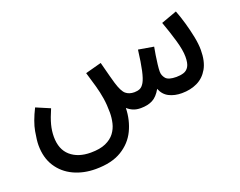

<svg xmlns="http://www.w3.org/2000/svg" viewBox="-105 -616 1305 1042"><g transform="rotate(-20 548.0 -95.5)"><path d="M288 232Q218 232 161.5 205.5Q105 179 72 128Q39 77 39 4Q39 -23 48 -74Q57 -125 92 -195L172 -161Q151 -113 142 -78.5Q133 -44 133 -10Q133 63 176.5 101Q220 139 293 139Q346 139 379.5 124Q413 109 431.5 84.5Q450 60 457 30Q464 0 464 -30Q464 -75 458 -113Q452 -151 441 -190Q430 -229 416 -275L509 -300Q524 -243 531 -216Q538 -189 543 -173Q559 -120 578 -104Q597 -88 627 -88Q645 -88 659 -94Q673 -100 684.5 -120Q696 -140 705.5 -183Q715 -226 724 -299L812 -284Q808 -264 804 -238Q800 -212 797 -187Q794 -162 794 -146Q794 -124 809 -106Q824 -88 870 -88Q893 -88 912 -94Q931 -100 942 -118.5Q953 -137 953 -175Q953 -213 936 -271.5Q919 -330 897 -390L988 -423Q1002 -387 1014.5 -343.5Q1027 -300 1035.5 -257.5Q1044 -215 1044 -181Q1044 -115 1020.5 -74Q997 -33 957.5 -14Q918 5 868 5Q826 5 794.5 -11Q763 -27 749 -63Q727 -24 699 -9.5Q671 5 631 5Q605 5 586.5 -3Q568 -11 554 -24Q552 46 524 104Q496 162 438 197Q380 232 288 232Z"/></g></svg>

Font: Noto Sans Arabic UI Cn Md
Style: Regular
Weight: 500
Width: 3
Designer: Monotype Design Team, Nadine Chahine and Nizar Qandah
Foundry: Monotype Imaging Inc.
Version: Version 2.010; ttfautohint (v1.8.4.7-5d5b)